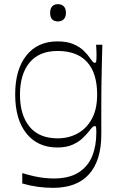

<svg xmlns="http://www.w3.org/2000/svg" viewBox="-20 -696 566 923"><path d="M235 207Q198 207 161.5 202Q125 197 87 186V136Q116 145 143 151Q170 157 194 159.5Q218 162 238 162Q313 162 358 133Q403 104 423 55Q443 6 443 -57Q443 -76 442 -83Q441 -90 436 -90Q431 -90 425.5 -85.5Q420 -81 408 -65Q397 -51 378 -32.5Q359 -14 329 -0.5Q299 13 256 13Q161 13 107 -54.5Q53 -122 53 -242Q53 -362 107 -429.5Q161 -497 256 -497Q302 -497 332.5 -484Q363 -471 382 -452.5Q401 -434 411 -419Q422 -403 426.5 -398.5Q431 -394 436 -394Q441 -394 442.5 -401.5Q444 -409 444 -430Q444 -440 443.5 -453.5Q443 -467 442 -481H472Q471 -435 469.5 -382Q468 -329 467.5 -279Q467 -229 467 -192Q467 -162 467 -143.5Q467 -125 467 -105Q467 -85 467 -50Q467 75 408.5 141Q350 207 235 207ZM257 -31Q311 -31 354 -55Q397 -79 422 -125.5Q447 -172 447 -241Q447 -345 398.5 -398Q350 -451 257 -451Q168 -451 122 -395Q76 -339 76 -241Q76 -143 122 -87Q168 -31 257 -31ZM259 -593Q221 -593 221 -634Q221 -655 231 -665.5Q241 -676 259 -676Q276 -676 286.5 -665.5Q297 -655 297 -634Q297 -614 286.5 -603.5Q276 -593 259 -593Z"/></svg>

Font: Ojuju Light
Style: Regular
Weight: 300
Designer: Chisaokwu Joboson, Mirko Velimirovic
Foundry: Udi Foundry
Version: Version 1.000